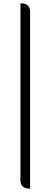

<svg xmlns="http://www.w3.org/2000/svg" viewBox="-20 -856 305 1155"><path d="M161 279Q103 279 103 229V-836Q161 -836 161 -786V279Z"/></svg>

Font: Swei Half Moon CJK TC
Style: DemiLight
Weight: 350
Version: Version 2.125